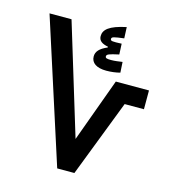

<svg xmlns="http://www.w3.org/2000/svg" viewBox="-108 -813 803 901"><g transform="rotate(15 293.0 -362.5)"><path d="M252.9 0H336.4L480.5 -373.5H574.2V-464.8H413.1L300.3 -155.8L136.7 -693.4H29.8ZM356 -502.4C379.4 -502.4 403.3 -505.4 422.9 -510.7L419.9 -562C401.9 -559.6 384.3 -556.6 365.2 -556.6C344.7 -556.6 337.4 -558.6 337.4 -566.9C337.4 -577.1 346.7 -581.1 396 -591.8L393.6 -643.6C348.6 -641.6 339.4 -642.1 339.4 -652.3C339.4 -662.6 349.6 -664.6 398.9 -670.9L396.5 -725.1C314.9 -708 289.1 -684.1 289.1 -652.8C289.1 -629.4 306.6 -618.7 335 -613.3V-609.4C298.3 -593.8 282.2 -576.2 282.2 -552.2C282.2 -520.5 309.1 -502.4 356 -502.4Z"/></g></svg>

Font: Cascadia Mono NF
Style: Regular
Weight: 400
Monospace: yes
Designer: Aaron Bell
Foundry: Saja Typeworks
Version: Version 2404.023